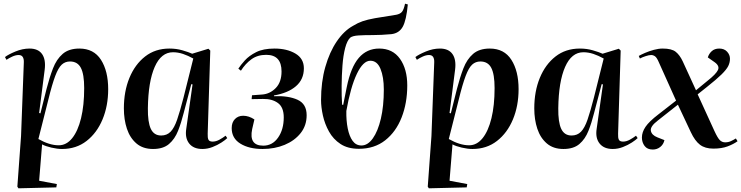

<svg xmlns="http://www.w3.org/2000/svg" viewBox="-20 -793 4015 1040"><path d="M109 -454Q111 -495 81 -495Q65 -495 46.5 -486.5Q28 -478 15 -469L7 -484Q25 -498 63.5 -514Q102 -530 140 -530Q187 -530 208 -500Q229 -470 222 -415L192 -181L199 -179L232 -311Q248 -373 267 -422.5Q286 -472 319.5 -501Q353 -530 410 -530Q488 -530 527 -469Q566 -408 566 -310Q566 -220 535.5 -146.5Q505 -73 449 -29.5Q393 14 316 14Q290 14 258 6.5Q226 -1 208 -11L192 186L288 204L285 222L80 227L74 218L94 -56ZM359 -460Q333 -460 314.5 -443Q296 -426 279 -381Q262 -336 242 -254L188 -40Q248 -6 298 -6Q340 -6 371 -44.5Q402 -83 419 -152.5Q436 -222 436 -316Q436 -391 418 -425.5Q400 -460 359 -460Z M1105 -69Q1104 -47 1109 -36.5Q1114 -26 1132 -26Q1150 -26 1169 -36.5Q1188 -47 1202 -58L1211 -45Q1201 -35 1179.5 -21Q1158 -7 1131 3.5Q1104 14 1076 14Q1028 14 1004.5 -16Q981 -46 989 -96L1023 -336L1016 -337L975 -181Q962 -129 944.5 -84.5Q927 -40 895.5 -13Q864 14 809 14Q754 14 719 -16Q684 -46 667.5 -95.5Q651 -145 651 -206Q651 -298 681 -371Q711 -444 766 -487Q821 -530 898 -530Q935 -530 968 -520.5Q1001 -511 1021 -502L1109 -529L1119 -519ZM853 -59Q884 -59 904 -79.5Q924 -100 939.5 -145Q955 -190 974 -264L1027 -476Q998 -492 971 -501Q944 -510 917 -510Q853 -510 818 -430.5Q783 -351 781 -207Q780 -131 797 -95Q814 -59 853 -59Z M1402 14Q1329 14 1282 -15Q1235 -44 1235 -99Q1235 -130 1252.5 -148Q1270 -166 1297 -166Q1328 -166 1358 -146L1346 -94Q1327 -4 1406 -4Q1456 -4 1486.5 -48Q1517 -92 1517 -157Q1517 -212 1485.5 -235Q1454 -258 1404 -257L1343 -256L1345 -277L1400 -281Q1442 -284 1473.5 -316Q1505 -348 1505 -406Q1505 -496 1422 -496Q1375 -496 1342 -472Q1309 -448 1285 -410L1271 -421Q1283 -440 1306 -465.5Q1329 -491 1367.5 -510.5Q1406 -530 1467 -530Q1534 -530 1580 -503Q1626 -476 1626 -423Q1626 -363 1583 -326Q1540 -289 1464 -276V-272Q1543 -275 1592 -252.5Q1641 -230 1641 -169Q1641 -113 1608.5 -72Q1576 -31 1522 -8.5Q1468 14 1402 14Z M1924 13Q1864 13 1824.5 -13Q1785 -39 1762 -80.5Q1739 -122 1729 -167.5Q1719 -213 1719 -251Q1719 -349 1742 -430Q1765 -511 1804 -568.5Q1843 -626 1892 -653Q1918 -669 1944 -678Q1970 -687 2011.5 -694.5Q2053 -702 2126 -713Q2147 -717 2157 -728.5Q2167 -740 2174 -773L2189 -769Q2181 -683 2161.5 -648Q2142 -613 2100 -608Q2045 -603 1999 -603Q1953 -603 1921.5 -601Q1890 -599 1877 -589Q1860 -573 1849.5 -532.5Q1839 -492 1835 -438Q1831 -384 1830.5 -328Q1830 -272 1833 -226L1839 -225L1858 -320Q1880 -429 1923.5 -479.5Q1967 -530 2034 -530Q2107 -530 2146.5 -474.5Q2186 -419 2186 -330Q2186 -235 2155.5 -157Q2125 -79 2066.5 -33Q2008 13 1924 13ZM1986 -464Q1947 -464 1913 -393Q1879 -322 1856 -192Q1855 -140 1863.5 -97.5Q1872 -55 1890 -30Q1908 -5 1938 -5Q1972 -5 1999.5 -43.5Q2027 -82 2043 -150Q2059 -218 2059 -308Q2059 -376 2041 -420Q2023 -464 1986 -464Z M2332 -454Q2334 -495 2304 -495Q2288 -495 2269.5 -486.5Q2251 -478 2238 -469L2230 -484Q2248 -498 2286.5 -514Q2325 -530 2363 -530Q2410 -530 2431 -500Q2452 -470 2445 -415L2415 -181L2422 -179L2455 -311Q2471 -373 2490 -422.5Q2509 -472 2542.5 -501Q2576 -530 2633 -530Q2711 -530 2750 -469Q2789 -408 2789 -310Q2789 -220 2758.5 -146.5Q2728 -73 2672 -29.5Q2616 14 2539 14Q2513 14 2481 6.5Q2449 -1 2431 -11L2415 186L2511 204L2508 222L2303 227L2297 218L2317 -56ZM2582 -460Q2556 -460 2537.5 -443Q2519 -426 2502 -381Q2485 -336 2465 -254L2411 -40Q2471 -6 2521 -6Q2563 -6 2594 -44.5Q2625 -83 2642 -152.5Q2659 -222 2659 -316Q2659 -391 2641 -425.5Q2623 -460 2582 -460Z M3328 -69Q3327 -47 3332 -36.5Q3337 -26 3355 -26Q3373 -26 3392 -36.5Q3411 -47 3425 -58L3434 -45Q3424 -35 3402.5 -21Q3381 -7 3354 3.5Q3327 14 3299 14Q3251 14 3227.5 -16Q3204 -46 3212 -96L3246 -336L3239 -337L3198 -181Q3185 -129 3167.5 -84.5Q3150 -40 3118.5 -13Q3087 14 3032 14Q2977 14 2942 -16Q2907 -46 2890.5 -95.5Q2874 -145 2874 -206Q2874 -298 2904 -371Q2934 -444 2989 -487Q3044 -530 3121 -530Q3158 -530 3191 -520.5Q3224 -511 3244 -502L3332 -529L3342 -519ZM3076 -59Q3107 -59 3127 -79.5Q3147 -100 3162.5 -145Q3178 -190 3197 -264L3250 -476Q3221 -492 3194 -501Q3167 -510 3140 -510Q3076 -510 3041 -430.5Q3006 -351 3004 -207Q3003 -131 3020 -95Q3037 -59 3076 -59Z M3750 -304 3812 -355Q3859 -392 3869 -414Q3879 -436 3851 -456L3814 -482Q3820 -502 3835.5 -516Q3851 -530 3876 -530Q3903 -530 3918.5 -513Q3934 -496 3934 -475Q3934 -454 3924.5 -435Q3915 -416 3888 -389.5Q3861 -363 3808 -321L3759 -282L3850 -83Q3867 -46 3879 -34Q3891 -22 3908 -22Q3925 -22 3939 -28.5Q3953 -35 3966 -43L3975 -28Q3953 -12 3921 0Q3889 12 3844 12Q3799 12 3771.5 -9Q3744 -30 3722 -77L3652 -226L3543 -140Q3501 -108 3505.5 -84.5Q3510 -61 3541 -49L3579 -34Q3574 -11 3556.5 3Q3539 17 3516 17Q3486 17 3471.5 -2.5Q3457 -22 3457 -48Q3457 -77 3476.5 -106Q3496 -135 3547 -174L3642 -248L3549 -455Q3538 -481 3528 -488Q3518 -495 3507 -495Q3496 -495 3477.5 -489Q3459 -483 3446 -476L3440 -490Q3452 -497 3474 -506.5Q3496 -516 3521.5 -523Q3547 -530 3570 -530Q3618 -530 3640 -512.5Q3662 -495 3678 -461Z"/></svg>

Font: Literata 72pt SemiBold
Style: Italic
Weight: 600
Italic angle: -2°
Designer: Latin by Veronika Burian and Jose Scaglione. Greek by Irene Vlachou. Cyrillic by Vera Evstafieva
Foundry: TypeTogether
Version: Version 3.002